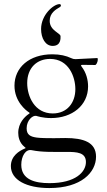

<svg xmlns="http://www.w3.org/2000/svg" viewBox="-20 -712 527 943"><path d="M222.3 211.6C378.6 211.6 451.7 134.9 451.7 57.5C451.7 -13.5 389.9 -34.1 301.1 -34.1C298.3 -34.1 198.9 -31.2 161.2 -36.2C128.6 -40.5 110.8 -50.4 110.8 -81.7C110.8 -121.4 140.6 -147 158.4 -142.8C161.9 -142 188.9 -132.1 230.8 -132.1C334.5 -132.1 412.6 -194.6 412.6 -287.6C412.6 -318.9 403.8 -355.1 381 -384.6C376.1 -391.3 376.8 -393.1 384.9 -393.5C427.2 -393.5 441.8 -392.8 447.4 -392.8C451.7 -392.8 460.2 -404.8 460.2 -420.5C460.2 -426.8 458.8 -426.8 456 -426.8C447.8 -426.8 415.1 -424.4 350.9 -421.5C342.7 -421.5 337 -422.9 329.5 -426.5C305 -438.2 274.9 -445.3 237.2 -445.3C122.9 -445.3 51.1 -380 51.1 -291.2C51.1 -212.4 108.7 -169 120.7 -161.2C125 -158.4 125.7 -157.7 125.7 -156.2C125.7 -154.8 122.9 -153.4 117.9 -149.9C102.3 -138.5 69.6 -108.7 69.6 -59.7C69.6 -40.5 74.6 -11.4 100.1 9.2C103.7 12.1 105.8 13.5 105.8 14.9C105.8 16 103 17 99.4 18.5C75.3 29.1 33.4 53.3 33.4 103.7C33.4 171.9 110.1 211.6 222.3 211.6ZM84.5 97.3C84.5 56.1 105.1 19.2 135.7 25.6C186.8 36.2 241.5 34.1 308.2 34.1C356.5 34.1 402 36.2 402 83.8C402 132.8 350.9 187.5 223 187.5C152 187.5 84.5 170.5 84.5 97.3ZM113.6 -304C113.6 -378.6 161.2 -422.6 225.9 -422.6C318.2 -422.6 350.1 -333.8 350.1 -274.1C350.1 -207.4 309.7 -154.8 239.3 -154.8C149.9 -154.8 113.6 -238.6 113.6 -304ZM181.8 -569.6C181.8 -524.1 203.1 -486.5 238.6 -486.5C280.9 -486.5 277.3 -526.3 277.3 -534.1C277.3 -549.7 224.1 -561.4 224.1 -609.7C224.1 -648.4 254.3 -665.5 273.4 -676.8C276.3 -678.6 279.1 -680.8 279.1 -684.7C279.1 -688.2 277.3 -691.8 272.4 -691.8C242.9 -691.8 181.8 -638.8 181.8 -569.6Z"/></svg>

Font: Margiela Serif Light
Style: Regular
Weight: 300
Designer: Andreas Faust, Stefan Endress
Version: Version 1.002;FEAKit 1.0